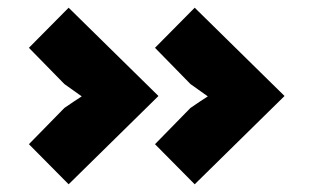

<svg xmlns="http://www.w3.org/2000/svg" viewBox="-20 -504 813 498"><path d="M158 -484 391 -255 158 -26 55 -130 147 -224Q176 -244 192 -254L147 -286L55 -380ZM485 -484 718 -255 485 -26 382 -130 474 -224Q503 -244 519 -254L474 -286L382 -380Z"/></svg>

Font: Sinkin Sans 700 Bold
Style: Bold
Weight: 700
Designer: Keith Bates
Foundry: K-Type
Version: Sinkin Sans (version 1.0)  by Keith Bates   •   © 2014   www